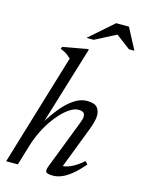

<svg xmlns="http://www.w3.org/2000/svg" viewBox="-132 -966 792 1053"><g transform="rotate(15 264.5 -439.0)"><path d="M108 -116.5 73 0H6.5L197.5 -634Q188.5 -642.5 180 -649.2Q171.5 -656 161.2 -661.8Q151 -667.5 136.5 -672.5L140.5 -685L275 -709.5H286.5L144.5 -243.5L138 -244.5Q159 -280.5 183.5 -314.5Q208 -348.5 235 -375.5Q262 -402.5 291.2 -418.5Q320.5 -434.5 350.5 -434.5Q392 -434.5 407.8 -416.8Q423.5 -399 423.5 -370.5Q423.5 -354.5 418.5 -335Q413.5 -315.5 405 -293L306 -35.5L307 -54Q323.5 -54 343.5 -61Q363.5 -68 385 -81.5Q406.5 -95 426.5 -113.5L441.5 -98Q406.5 -57 376.8 -33.2Q347 -9.5 322 0.2Q297 10 274.5 10Q242 10 235 0.8Q228 -8.5 239 -36.5L344.5 -309Q348.5 -319.5 351.2 -329.5Q354 -339.5 354 -348Q354 -360.5 346 -368Q338 -375.5 317 -375.5Q293 -375.5 263.5 -355Q234 -334.5 204.2 -298.5Q174.5 -262.5 149.2 -215.8Q124 -169 108 -116.5ZM257 -767.5 393.5 -887.5H466L529 -767.5H498L412 -832.5H423.5L298 -767.5Z"/></g></svg>

Font: Newsreader Text
Style: Italic
Weight: 400
Italic angle: -17°
Designer: Hugues Gentile
Foundry: Production Type
Version: Version 1.001